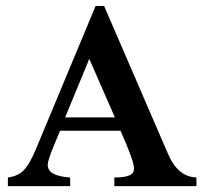

<svg xmlns="http://www.w3.org/2000/svg" viewBox="-20 -632 693 652"><path d="M647 0H368.2V-29.3Q400.9 -29.3 418 -35.9Q435.1 -42.5 435.1 -60.5Q435.1 -72.8 423.1 -106Q411.1 -139.2 389.2 -188H184.1Q181.6 -182.1 175 -166.5Q168.5 -150.9 160.6 -131.8Q152.8 -112.8 147.5 -96.4Q142.1 -80.1 142.1 -73.2Q142.1 -50.8 163.6 -41Q185.1 -31.2 218.3 -29.3V0H6.8V-29.3Q41.5 -33.7 61 -54.2Q80.6 -74.7 101.1 -123.5L304.7 -611.8H333.5L550.8 -108.9Q584 -31.7 647 -29.3ZM370.1 -233.4 283.2 -432.1 201.2 -233.4Z"/></svg>

Font: Scheherazade New SemiBold
Style: Regular
Weight: 600
Designer: SIL International
Foundry: SIL International
Version: Version 4.000